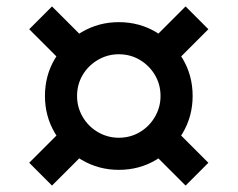

<svg xmlns="http://www.w3.org/2000/svg" viewBox="-20 -659 740 598"><path d="M350 -130Q287 -130 234.5 -161Q182 -192 151 -244.5Q120 -297 120 -360Q120 -424 151 -476Q182 -528 234.5 -559Q287 -590 350 -590Q414 -590 466 -559Q518 -528 549 -476Q580 -424 580 -360Q580 -297 549 -244.5Q518 -192 466 -161Q414 -130 350 -130ZM350 -230Q386 -230 415.5 -247.5Q445 -265 462.5 -295Q480 -325 480 -360Q480 -396 462.5 -425.5Q445 -455 415.5 -472.5Q386 -490 350 -490Q315 -490 285 -472.5Q255 -455 237.5 -425.5Q220 -396 220 -360Q220 -325 237.5 -295Q255 -265 285 -247.5Q315 -230 350 -230ZM71 -568 142 -639 240 -541 169 -470ZM460 -179 531 -250 629 -152 558 -81ZM558 -639 629 -568 531 -470 460 -541ZM169 -250 240 -179 142 -81 71 -152Z"/></svg>

Font: Murecho Thin
Style: Bold
Weight: 700
Version: Version 1.010